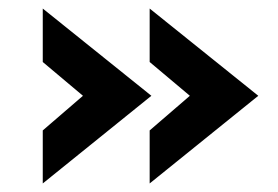

<svg xmlns="http://www.w3.org/2000/svg" viewBox="-20 -468 649 449"><path d="M334 -244 80 -39V-163L174 -244L80 -323V-448ZM584 -244 330 -39V-163L424 -244L330 -323V-448Z"/></svg>

Font: Reem Kufi
Style: Bold
Weight: 700
Designer: Khaled Hosny
Version: Version 1.001